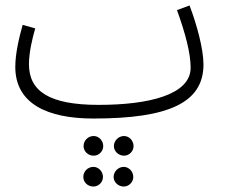

<svg xmlns="http://www.w3.org/2000/svg" viewBox="-20 -413 830 703"><path d="M322 21C598 21 725 -37 725 -177C725 -233 701 -322 674 -393L628 -376C659 -290 678 -218 678 -165C678 -66 525 -29 341 -29C162 -29 86 -78 86 -178C86 -221 99 -275 109 -309L63 -322C50 -276 36 -217 36 -168C36 -33 154 21 322 21ZM434 157C453 157 469 141 469 122C469 102 453 85 434 85C414 85 397 102 397 122C397 141 414 157 434 157ZM323 157C342 157 358 141 358 122C358 102 342 85 323 85C302 85 286 102 286 122C286 141 302 157 323 157ZM433 270C452 270 468 254 468 235C468 215 452 198 433 198C413 198 396 215 396 235C396 254 413 270 433 270ZM322 270C341 270 357 254 357 235C357 215 341 198 322 198C301 198 285 215 285 235C285 254 301 270 322 270Z"/></svg>

Font: Noto Sans Arabic UI Cn Lt
Style: Regular
Weight: 300
Width: 3
Designer: Monotype Design Team, Nadine Chahine and Nizar Qandah
Foundry: Monotype Imaging Inc.
Version: Version 2.010